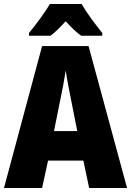

<svg xmlns="http://www.w3.org/2000/svg" viewBox="-20 -947 660 967"><path d="M391 -927H231C210 -889 156 -816 126 -781V-767H234C257 -783 280 -807 311 -840C340 -808 364 -784 389 -767H495V-781C457 -828 417 -882 391 -927ZM429 0H620L426 -715H192L0 0H192L222 -138H400ZM340 -434 369 -287H252L282 -436C293 -487 305 -551 311 -592C317 -549 330 -483 340 -434Z"/></svg>

Font: Noto Sans Devanagari Condensed Black
Style: Regular
Weight: 900
Width: 3
Designer: Jelle Bosma - Monotype Design Team
Foundry: Monotype Imaging Inc.
Version: Version 2.004